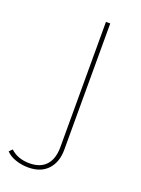

<svg xmlns="http://www.w3.org/2000/svg" viewBox="-223 -579 616 839"><g transform="rotate(20 84.5 -160.0)"><path d="M18 197Q-13 197 -41 187.5Q-69 178 -86 160L-72 146Q-38 178 17 178Q67 178 93.5 149Q120 120 120 65V-517H140V70Q140 128 108 162.5Q76 197 18 197Z"/></g></svg>

Font: Montserrat
Style: Regular
Weight: 400
Designer: Julieta Ulanovsky
Foundry: Julieta Ulanovsky
Version: Version 8.000